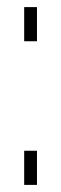

<svg xmlns="http://www.w3.org/2000/svg" viewBox="-20 -520 172 540"><path d="M48 -404H84V-500H48ZM48 0H84V-96H48Z"/></svg>

Font: Aspekta 100
Style: Regular
Weight: 100
Designer: Ivo Dolenc
Version: Version 2.000